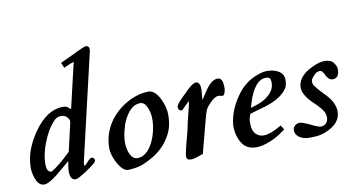

<svg xmlns="http://www.w3.org/2000/svg" viewBox="-80 -1005 2275 1237"><g transform="rotate(-10 1058.0 -386.0)"><path d="M450 -90C444 -90 436 -85 427 -76C419 -68 407 -53 397 -46L396 -47C395 -50 394 -52 394 -54V-59L396 -74L556 -761V-762C558 -769 559 -776 559 -782C559 -796 550 -804 536 -804C528 -803 500 -792 452 -768C404 -746 374 -731 362 -726L377 -691L387 -696C417 -710 436 -717 443 -718V-714C443 -713 442 -710 440 -705L374 -422C371 -423 365 -428 358 -434C350 -442 339 -445 324 -445C255 -445 191 -404 134 -323C79 -246 52 -169 52 -92C52 -74 56 -53 63 -30C75 8 94 27 120 27C139 27 170 11 211 -22C244 -48 264 -68 298 -95C292 -68 289 -45 289 -25C290 11 302 29 327 29C349 27 435 -32 456 -51C464 -58 468 -64 468 -70C468 -82 461 -90 450 -90ZM196 -280C215 -320 237 -351 261 -374C273 -384 287 -389 302 -389C317 -389 330 -384 340 -374C349 -363 354 -355 354 -350C354 -345 354 -340 353 -335L311 -153C255 -99 211 -63 179 -46C173 -47 166 -50 160 -56C152 -63 149 -79 149 -106C150 -157 165 -215 196 -280Z M886 -446C837 -446 789 -432 739 -404C652 -354 572 -261 572 -130C572 -99 583 -65 603 -28C625 9 646 28 668 28C683 28 698 26 713 24C754 19 785 3 816 -13C867 -40 907 -75 935 -116C966 -162 984 -203 984 -280C984 -339 942 -446 886 -446ZM741 -36C696 -36 678 -101 678 -150C678 -180 684 -213 696 -250C697 -257 699 -263 701 -268C722 -319 757 -382 819 -382C833 -382 845 -375 854 -360C870 -335 878 -304 878 -267C878 -174 829 -36 741 -36Z M1073 -290H1076C1079 -291 1081 -293 1084 -296L1124 -336C1128 -338 1129 -340 1132 -342L1128 -334C1129 -329 1125 -307 1114 -268C1104 -230 1095 -192 1088 -154C1067 -77 1057 -36 1056 -29C1055 -16 1050 -9 1050 7C1050 24 1059 32 1078 32C1091 33 1110 28 1137 18L1152 13L1159 12L1211 -186C1221 -225 1229 -252 1236 -267C1241 -278 1251 -291 1267 -307C1289 -330 1308 -341 1325 -341L1349 -336H1350C1356 -336 1362 -343 1366 -356C1372 -370 1372 -389 1369 -414V-415C1369 -422 1363 -438 1358 -442C1351 -450 1349 -451 1333 -451C1326 -451 1317 -448 1307 -443C1282 -428 1263 -403 1243 -371C1239 -365 1235 -361 1232 -354C1228 -347 1221 -339 1217 -333L1223 -401C1223 -432 1214 -449 1197 -451C1182 -451 1161 -438 1135 -412H1134C1130 -407 1124 -400 1114 -391C1104 -381 1052 -334 1052 -315C1052 -300 1059 -290 1073 -290Z M1659 -444H1654C1630 -444 1610 -435 1591 -429C1543 -411 1502 -381 1469 -339C1420 -276 1391 -209 1384 -137V-136C1384 -91 1394 -52 1414 -20C1434 12 1465 28 1507 28C1529 28 1550 24 1571 17C1617 3 1658 -19 1695 -49L1703 -55L1685 -83L1676 -78C1632 -52 1596 -39 1568 -39C1554 -39 1543 -42 1534 -47C1507 -60 1494 -88 1494 -131C1493 -150 1497 -170 1506 -191C1537 -201 1573 -210 1606 -220C1681 -243 1731 -275 1756 -316C1763 -328 1767 -346 1767 -368C1767 -421 1714 -444 1659 -444ZM1650 -402C1667 -402 1676 -391 1676 -368C1676 -320 1651 -294 1616 -269C1597 -255 1563 -241 1516 -228C1522 -246 1529 -274 1537 -294C1553 -332 1585 -402 1642 -402Z M1938 -31C1927 -32 1905 -40 1874 -56C1842 -71 1820 -79 1808 -79C1796 -79 1786 -75 1776 -66C1759 -51 1760 -24 1774 -6C1791 16 1819 27 1858 27C1918 27 1949 20 1997 -7C2040 -32 2062 -66 2062 -109C2062 -152 2039 -194 1994 -237C1970 -262 1952 -283 1940 -300C1935 -306 1933 -316 1933 -330C1933 -339 1942 -352 1959 -369C1969 -380 1982 -385 1997 -385C2006 -384 2014 -375 2023 -357C2026 -347 2029 -346 2036 -335C2043 -324 2053 -318 2067 -318C2096 -318 2111 -337 2111 -376C2111 -392 2103 -409 2088 -426C2077 -437 2059 -443 2034 -443C1995 -443 1947 -419 1919 -402C1876 -373 1854 -339 1854 -298C1855 -266 1878 -228 1924 -185C1935 -175 1945 -165 1954 -154C1971 -135 1987 -118 1988 -82C1988 -52 1969 -31 1938 -31Z"/></g></svg>

Font: fbb
Style: Bold Italic
Weight: 700
Italic angle: -12°
Designer: David J. Perry, Michael Sharpe
Version: Version 0.991